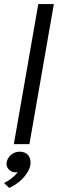

<svg xmlns="http://www.w3.org/2000/svg" viewBox="-55 -708 284 943"><path d="M89.5 0H13L133 -688H209.5ZM-9.5 215 -35 191Q-20 183 -5.5 173.5Q22.5 152 32 137.5L23 138.5Q3 138.5 -10 126Q-23 113.5 -23 97L-22.5 89.5Q-18.5 68 -0.8 52.5Q17 37 41.5 37Q69.5 37 84 55Q95 69.5 95 90.5L94.5 101.5Q88 136.5 53.5 172Q23.5 200.5 -9.5 215Z"/></svg>

Font: Lucymar Sans
Style: Italic
Weight: 400
Italic angle: -10°
Foundry: The League of Moveable Type (original font) / Main changes by Cristiano Sobral with portions from Mirco Monsees
Version: Version 2.00;August 30, 2020;FontCreator 13.0.0.2681 64-bit